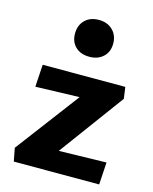

<svg xmlns="http://www.w3.org/2000/svg" viewBox="-103 -737 643 806"><g transform="rotate(15 218.0 -333.5)"><path d="M24 -57 272 -386 335 -336 41 -327 47 -424H406L413 -374L163 -34L110 -90L412 -97L406 0H35ZM227 -507Q189 -507 166.5 -528.5Q144 -550 144 -586Q144 -622 166.5 -644.5Q189 -667 227 -667Q264 -667 287 -644.5Q310 -622 310 -586Q310 -550 287 -528.5Q264 -507 227 -507Z"/></g></svg>

Font: Ysabeau Infant ExtraBold
Style: Regular
Weight: 800
Designer: Christian Thalmann (Catharsis Fonts)
Version: Version 2.001;gftools[0.9.30]; featfreeze: ss01,ss02,lnum